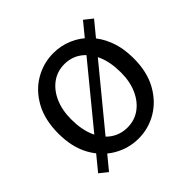

<svg xmlns="http://www.w3.org/2000/svg" viewBox="-150 -724 906 906"><g transform="rotate(-45 303.0 -271.5)"><path d="M303.1 13.4Q236.6 13.4 179 -20.3Q121.4 -54 86.5 -117.6Q51.6 -181.2 51.6 -271Q51.6 -361.9 86.5 -425.7Q121.4 -489.4 179 -523.1Q236.6 -556.8 303.1 -556.8Q352.9 -556.8 398.3 -537.7Q443.7 -518.6 478.8 -481.9Q513.8 -445.3 534 -392.1Q554.3 -338.9 554.3 -271Q554.3 -181.2 519.1 -117.6Q483.8 -54 426.7 -20.3Q369.7 13.4 303.1 13.4ZM303.1 -60.6Q350.2 -60.6 386.5 -86.6Q422.8 -112.6 443.7 -158.9Q464.6 -205.2 464.6 -266.7Q464.6 -334.2 443.9 -382.6Q423.2 -431 386.9 -457.1Q350.6 -483.2 303.1 -483.2Q256.1 -483.2 219.6 -456.9Q183.1 -430.6 162.5 -383.8Q141.9 -337 141.9 -275.5Q141.9 -208.9 162.3 -160.6Q182.7 -112.2 219.2 -86.4Q255.7 -60.6 303.1 -60.6ZM92.4 26 51.8 -6.1 513.5 -568.9 554.7 -536.2Z"/></g></svg>

Font: Noto Sans TC
Style: Regular
Weight: 100
Designer: Ryoko NISHIZUKA 西塚涼子 (kana, bopomofo & ideographs); Paul D. Hunt (Latin, Greek & Cyrillic); Sandoll Communications 산돌커뮤니
Foundry: Adobe
Version: Version 2.004;hotconv 1.0.118;makeotfexe 2.5.65603